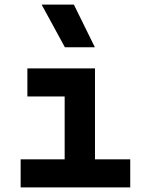

<svg xmlns="http://www.w3.org/2000/svg" viewBox="-20 -815 626 835"><path d="M261.2 0V-517.6H393.1V0ZM69.8 0V-122.1H271V0ZM383.3 0V-122.1H546.4V0ZM99.1 -395.5V-517.6H393.1V-395.5ZM262.2 -609.4 161.1 -794.9H301.3L392.6 -609.4Z"/></svg>

Font: Cascadia Code PL
Style: Regular
Weight: 400
Monospace: yes
Designer: Aaron Bell
Foundry: Saja Typeworks
Version: Version 2102.003